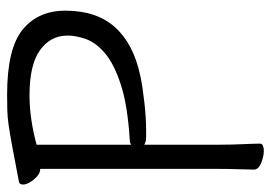

<svg xmlns="http://www.w3.org/2000/svg" viewBox="-131 -620 762 540"><g transform="rotate(-90 250.0 -350.0)"><path d="M45 -618H44Q30 -618 15.5 -635.5Q1 -653 1 -666Q1 -677 10 -678Q73 -690 110.5 -697Q148 -704 170 -707Q192 -710 210.5 -710.5Q229 -711 254 -711Q383 -711 436.5 -667.5Q490 -624 490 -547Q490 -459 443 -407Q396 -355 305 -336Q277 -330 232.5 -325Q188 -320 152 -320Q144 -320 136.5 -320Q129 -320 123 -321Q117 -323 113 -325V-115Q113 -81 114.5 -48.5Q116 -16 116 1Q116 6 110 8.5Q104 11 96 11Q80 11 61.5 3.5Q43 -4 43 -17Q43 -29 44 -58Q45 -87 45 -116ZM113 -362Q116 -364 119 -365Q122 -366 126 -366Q223 -372 281.5 -391Q340 -410 370 -435.5Q400 -461 410 -489Q420 -517 420 -541Q420 -589 379 -618.5Q338 -648 252 -648Q217 -648 181 -642.5Q145 -637 113 -628Z"/></g></svg>

Font: Moon Stars Kai HW
Style: Regular
Weight: 400
Designer: GuiWonder
Version: Version 1.101